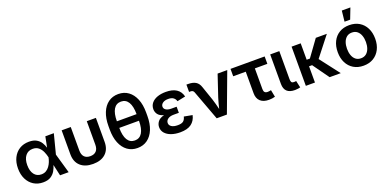

<svg xmlns="http://www.w3.org/2000/svg" viewBox="-6 -1633 5074 2513"><g transform="rotate(-20 2531.0 -376.5)"><path d="M293.9 11.7Q219.2 11.7 162.8 -23.9Q106.4 -59.6 75 -123Q43.5 -186.5 43.5 -271Q43.5 -355.5 75.2 -418.9Q106.9 -482.4 163.8 -517.6Q220.7 -552.7 296.4 -552.7Q360.4 -552.7 400.1 -529.5Q439.9 -506.3 461.9 -470.7Q483.9 -435.1 494.6 -397.5L524.4 -545.9H642.6L572.3 -272.9L650.4 0H530.8L495.6 -156.2Q484.9 -117.7 462.9 -78.9Q440.9 -40 400.6 -14.2Q360.4 11.7 293.9 11.7ZM469.7 -272.9 469.2 -274.4Q460.9 -312.5 443.4 -352.8Q425.8 -393.1 393.8 -420.7Q361.8 -448.2 311 -448.2Q246.6 -448.2 209.5 -401.1Q172.4 -354 172.4 -271.5Q172.4 -189 208.3 -141.8Q244.1 -94.7 306.6 -94.7Q344.7 -94.7 372.8 -111.3Q400.9 -127.9 420.4 -155Q439.9 -182.1 451.9 -212.9Q463.9 -243.7 469.2 -271.5Z M989.7 8.8Q877.9 8.8 814.7 -49.3Q751.5 -107.4 751.5 -211.4V-545.9H878.4V-219.2Q878.4 -160.6 907.2 -130.1Q936 -99.6 989.7 -99.6Q1043.9 -99.6 1072.8 -130.1Q1101.6 -160.6 1101.6 -219.2V-545.9H1228.5V-211.4Q1228.5 -107.4 1165.3 -49.3Q1102.1 8.8 989.7 8.8Z M1608.4 11.7Q1527.8 11.7 1469 -31.2Q1410.2 -74.2 1378.2 -152.8Q1346.2 -231.4 1346.2 -338.9V-388.7Q1346.2 -496.1 1378.2 -574.7Q1410.2 -653.3 1469 -696.3Q1527.8 -739.3 1608.4 -739.3Q1689 -739.3 1747.8 -696.3Q1806.6 -653.3 1838.6 -574.7Q1870.6 -496.1 1870.6 -388.7V-338.9Q1870.6 -231.4 1838.6 -152.8Q1806.6 -74.2 1747.8 -31.2Q1689 11.7 1608.4 11.7ZM1471.2 -409.7H1745.6Q1745.1 -520 1710.2 -577.1Q1675.3 -634.3 1608.4 -634.3Q1541.5 -634.3 1506.6 -577.1Q1471.7 -520 1471.2 -409.7ZM1608.4 -93.3Q1675.3 -93.3 1710.2 -150.4Q1745.1 -207.5 1745.6 -317.9H1471.2Q1471.7 -207.5 1506.6 -150.4Q1541.5 -93.3 1608.4 -93.3Z M2203.1 9.8Q2134.3 9.8 2080.3 -9.3Q2026.4 -28.3 1995.1 -63.7Q1963.9 -99.1 1963.9 -147.9Q1963.9 -188 1989.7 -223.1Q2015.6 -258.3 2078.6 -274.4Q2021 -290 1997.3 -322.5Q1973.6 -355 1973.6 -394Q1973.6 -444.3 2003.2 -480Q2032.7 -515.6 2084.2 -534.2Q2135.7 -552.7 2202.1 -552.7Q2387.2 -552.7 2421.9 -409.7L2306.6 -385.7Q2297.9 -418 2272.5 -436.5Q2247.1 -455.1 2201.2 -455.1Q2152.8 -455.1 2125 -434.8Q2097.2 -414.6 2097.2 -384.8Q2097.2 -356.9 2123.5 -339.4Q2149.9 -321.8 2199.2 -321.8H2271.5V-236.8H2199.2Q2147 -236.8 2117.7 -215.1Q2088.4 -193.4 2088.4 -160.2Q2088.4 -128.4 2118.7 -108.6Q2148.9 -88.9 2204.6 -88.9Q2258.3 -88.9 2282.5 -108.6Q2306.6 -128.4 2315.4 -168.9L2430.7 -147.5Q2414.1 -72.3 2359.1 -31.2Q2304.2 9.8 2203.1 9.8Z M2712.4 0 2557.6 -417.5Q2546.4 -447.8 2511.7 -447.8H2490.7V-549.8H2514.2Q2580.6 -549.8 2619.9 -525.4Q2659.2 -501 2676.8 -445.8L2744.6 -249Q2756.3 -212.4 2766.1 -176Q2775.9 -139.6 2784.7 -103Q2793.5 -140.1 2803 -176.5Q2812.5 -212.9 2824.2 -249L2923.8 -545.9H3058.1L2854.5 0Z M3440.9 7.3Q3362.3 7.3 3320.3 -31.7Q3278.3 -70.8 3278.3 -143.1V-442.9H3103.5V-545.9H3579.1V-442.9H3405.3V-153.8Q3405.3 -124 3418 -110.1Q3430.7 -96.2 3459.5 -96.2Q3468.3 -96.2 3482.4 -98.4Q3496.6 -100.6 3505.9 -102.5L3525.4 -4.4Q3505.4 1.5 3483.6 4.4Q3461.9 7.3 3440.9 7.3Z M3805.2 3.4Q3729 3.4 3692.6 -31.5Q3656.2 -66.4 3656.2 -134.8V-545.9H3783.2V-155.8Q3783.2 -125.5 3792.2 -112.5Q3801.3 -99.6 3825.2 -99.6Q3837.9 -99.6 3844.5 -100.6Q3851.1 -101.6 3856.4 -103L3877.9 -6.8Q3866.2 -3.4 3847.2 0Q3828.1 3.4 3805.2 3.4Z M4081.1 -545.9V-317.4H4126L4291.5 -545.9H4445.3L4231 -272.5L4440.4 0H4285.6L4123.5 -226.1H4081.1V0H3954.1V-545.9Z M4757.3 11.2Q4677.7 11.2 4619.1 -24.2Q4560.5 -59.6 4528.6 -122.8Q4496.6 -186 4496.6 -270Q4496.6 -355 4528.6 -418.7Q4560.5 -482.4 4619.1 -517.6Q4677.7 -552.7 4757.3 -552.7Q4836.9 -552.7 4895.5 -517.6Q4954.1 -482.4 4986.3 -418.7Q5018.6 -355 5018.6 -270Q5018.6 -186 4986.3 -122.8Q4954.1 -59.6 4895.5 -24.2Q4836.9 11.2 4757.3 11.2ZM4757.3 -91.8Q4801.8 -91.8 4831.1 -115.7Q4860.4 -139.6 4875 -180.2Q4889.6 -220.7 4889.6 -270.5Q4889.6 -320.8 4875 -361.3Q4860.4 -401.9 4831.1 -425.8Q4801.8 -449.7 4757.3 -449.7Q4713.4 -449.7 4684.1 -425.8Q4654.8 -401.9 4640.4 -361.3Q4626 -320.8 4626 -270.5Q4626 -220.7 4640.4 -180.2Q4654.8 -139.6 4684.1 -115.7Q4713.4 -91.8 4757.3 -91.8ZM4717.3 -615.7 4733.4 -765.1H4853L4795.4 -615.7Z"/></g></svg>

Font: Inter-SemiBold
Style: Regular
Weight: 600
Designer: Rasmus Andersson
Foundry: rsms
Version: Version 4.000;git-a52131595